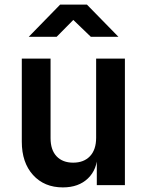

<svg xmlns="http://www.w3.org/2000/svg" viewBox="-20 -805 640 835"><path d="M105 -645 241.6 -785H358L495 -645H375L298.8 -718.3L226.4 -645ZM523.2 -550V0H401V-105H367.4L404 -134.2Q403.4 -68.4 362.6 -29.2Q321.9 10 253.4 10Q172.6 10 123.7 -43.9Q74.8 -97.9 74.8 -188.8V-550H199.9V-204.2Q199.9 -152.9 226.1 -125.2Q252.4 -97.6 298.2 -97.6Q344.8 -97.6 371.5 -125.9Q398.1 -154.1 398.1 -205.9V-550Z"/></svg>

Font: Atlassian Mono
Style: Regular
Weight: 400
Monospace: yes
Designer: Philipp Nurullin, Konstantin Bulenkov
Foundry: Modifications by Atlassian Pty Ltd, manufactured by JetBrains
Version: Version 2.304